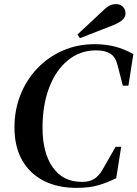

<svg xmlns="http://www.w3.org/2000/svg" viewBox="-20 -893 666 930"><path d="M350 17Q259 17 191.5 -17.5Q124 -52 87 -117.5Q50 -183 50 -276Q50 -359 78.5 -432Q107 -505 159.5 -560.5Q212 -616 283 -647.5Q354 -679 439 -679Q489 -679 534 -668Q579 -657 626 -631L602 -478H575L550 -575Q540 -617 514.5 -633Q489 -649 445 -649Q368 -649 309.5 -601.5Q251 -554 218.5 -469.5Q186 -385 186 -274Q186 -153 235.5 -82.5Q285 -12 376 -12Q414 -12 436.5 -26.5Q459 -41 476 -70L540 -182H567L543 -30Q503 -10 459 3.5Q415 17 350 17ZM355 -726Q384 -752 414 -780.5Q444 -809 472 -835Q495 -858 509.5 -865.5Q524 -873 543 -873Q564 -873 576 -859.5Q588 -846 588 -828Q588 -812 574.5 -798Q561 -784 526 -770Q485 -754 445.5 -738.5Q406 -723 367 -708Z"/></svg>

Font: DeepMind Serif Text
Style: Italic
Weight: 400
Italic angle: -12°
Designer: Frank Grießhammer / Modifications: Colophon Foundry
Foundry: Colophon Foundry
Version: Version 5.003; ttfautohint (v1.8.2)